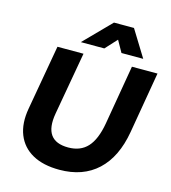

<svg xmlns="http://www.w3.org/2000/svg" viewBox="-134 -1049 1043 1168"><g transform="rotate(15 387.0 -465.5)"><path d="M613 -710H774L708 -324Q680 -161 588 -75.5Q496 10 348 10Q246 10 178.5 -27.5Q111 -65 83 -135Q55 -205 72 -301L144 -710H308L238 -314Q207 -135 365 -135Q442 -135 486.5 -183.5Q531 -232 549 -335ZM667 -774H530L489 -847L422 -774H274L438 -941H564Z"/></g></svg>

Font: Livvic
Style: Bold Italic
Weight: 700
Italic angle: -10°
Designer: Jacques Le Bailly, Baron von Fonthausen
Version: Version 1.001; ttfautohint (v1.8.2)